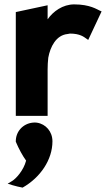

<svg xmlns="http://www.w3.org/2000/svg" viewBox="-20 -518 503 875"><path d="M219 126C219 82 189 47 148 41C141 40 137 40 128 41C85 46 51 81 52 128C66 161 83 192 99 214C87 260 52 297 35 307L15 319L37 326C53 331 68 334 83 337C164 291 219 210 219 126ZM443 -466 434 -470C422 -475 390 -498 318 -498C266 -498 222 -466 197 -430V-494L52 -463V10H197V-201C197 -220 198 -237 200 -255C209 -305 236 -358 288 -363C291 -363 296 -365 299 -365C345 -365 363 -349 372 -343L382 -336Z"/></svg>

Font: Bluebird
Style: SfBdNrw
Weight: 700
Designer: Jasper
Foundry: Cannot Into Space Fonts
Version: Version 0.98